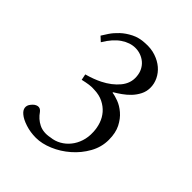

<svg xmlns="http://www.w3.org/2000/svg" viewBox="-125 -770 503 503"><g transform="rotate(45 127.0 -518.0)"><path d="M22.9 -638.2Q26.9 -645 34.4 -656.2Q42 -667.5 53.7 -678.5Q65.4 -689.5 81.8 -697.8Q98.1 -706.1 119.1 -707Q140.6 -708.5 157.7 -702.6Q174.8 -696.8 186.8 -686.5Q198.7 -676.3 205.3 -662.6Q211.9 -648.9 211.9 -634.3Q211.9 -620.1 205.8 -608.2Q199.7 -596.2 190.7 -586.7Q181.6 -577.1 170.9 -569.6Q160.2 -562 150.9 -556.6V-554.7Q160.2 -553.7 173.8 -548.6Q187.5 -543.5 200.4 -532.5Q213.4 -521.5 222.4 -503.9Q231.4 -486.3 231.4 -460.4Q231.4 -433.6 218 -409.7Q204.6 -385.7 183.8 -367.7Q163.1 -349.6 138.7 -339.4Q114.3 -329.1 92.3 -329.1Q71.8 -329.1 53.7 -335Q35.6 -340.8 25.9 -349.1Q17.1 -356.4 16.1 -364.5Q15.1 -372.6 21 -379.9Q28.3 -389.6 36.9 -391.4Q45.4 -393.1 51.8 -384.8Q57.1 -377 64 -370.8Q70.8 -364.7 79.1 -360.6Q87.4 -356.4 97.4 -355.5Q107.4 -354.5 118.7 -356.9Q133.8 -358.4 146.7 -365.7Q159.7 -373 169.2 -384.8Q178.7 -396.5 183.8 -412.1Q189 -427.7 188 -446.3Q187.5 -461.4 182.6 -475.6Q177.7 -489.7 168.2 -500.7Q158.7 -511.7 144.5 -518.8Q130.4 -525.9 111.8 -526.4Q103 -527.3 92.5 -525.9Q82 -524.4 69.8 -521.5L66.4 -538.1Q90.8 -544.9 109.4 -554.2Q135.7 -567.4 151.6 -586.7Q167.5 -606 165.5 -629.4Q164.6 -641.6 159.7 -651.1Q154.8 -660.6 147.2 -667Q139.6 -673.3 130.1 -676.8Q120.6 -680.2 110.4 -680.2Q90.8 -680.2 71.5 -667.2Q52.2 -654.3 35.6 -626.5Z"/></g></svg>

Font: Varendra
Style: Regular
Weight: 400
Designer: Jacob Thomas
Foundry: Bangla Type Foundry
Version: Version 1.008